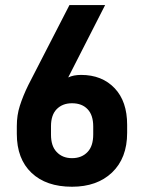

<svg xmlns="http://www.w3.org/2000/svg" viewBox="-20 -710 556 741"><path d="M101.6 -43Q44.9 -96.7 44.9 -193.4V-223.6Q44.9 -265.6 56.6 -301.8Q62.5 -320.3 70.8 -340.8Q79.1 -361.3 89.8 -382.8L248 -690.4H385.7L243.2 -411.1Q263.7 -420.9 293 -420.9Q374 -420.9 422.9 -369.1Q470.7 -318.4 470.7 -228.5V-197.3Q470.7 -99.6 412.1 -43.9Q354.5 10.7 257.8 10.7Q158.2 10.7 101.6 -43ZM318.4 -124Q339.8 -146.5 339.8 -191.4V-221.7Q339.8 -265.6 318.4 -288.1Q296.9 -311.5 257.8 -311.5Q220.7 -311.5 198.2 -288.1Q176.8 -265.6 176.8 -222.7V-190.4Q176.8 -146.5 198.2 -124Q220.7 -99.6 257.8 -99.6Q295.9 -99.6 318.4 -124Z"/></svg>

Font: Dinish
Style: Bold
Weight: 700
Designer: Bert Driehuis
Foundry: Playbeing
Version: Version 3.006; git-39231f3c-release